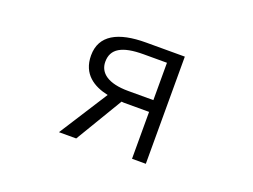

<svg xmlns="http://www.w3.org/2000/svg" viewBox="-86 -679 1172 889"><g transform="rotate(20 500.0 -234.0)"><path d="M691 30V-498H500C363 -498 281 -455 281 -355C281 -263 345 -224 416 -209L263 30H348L487 -202L498 -201C500 -201 501 -201 502 -201H623V30ZM623 -259H499C400 -259 353 -295 353 -350C353 -414 402 -443 508 -443H623Z"/></g></svg>

Font: LINE Seed JP_OTF Regular
Style: Regular
Weight: 400
Designer: LY Corporation & Fontrix & Fontworks
Version: Version 1.002